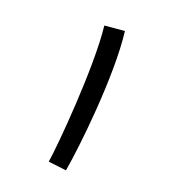

<svg xmlns="http://www.w3.org/2000/svg" viewBox="-169 -770 778 867"><g transform="rotate(30 220.5 -336.5)"><path d="M309 0C309 -121 286 -478 225 -678L132 -653C187 -468 222 -68 222 5Z"/></g></svg>

Font: Noto Sans Arabic ExtCond Med
Style: Regular
Weight: 500
Width: 2
Designer: Monotype Design Team, Nadine Chahine, Nizar Qandah and Khaled Hosny
Foundry: Monotype Imaging Inc.
Version: Version 2.012